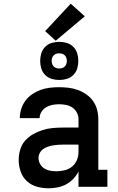

<svg xmlns="http://www.w3.org/2000/svg" viewBox="-20 -1009 640 1037"><path d="M243 8Q211 8 180 -0.5Q149 -9 125.5 -30.5Q102 -52 91.5 -82.5Q81 -113 81 -145Q81 -173 89 -200.5Q97 -228 115.5 -249Q134 -270 158.5 -284Q183 -298 210 -306.5Q237 -315 265 -317.5Q293 -320 321 -320H404V-365Q404 -384 395 -401Q386 -418 370.5 -428.5Q355 -439 336 -442.5Q317 -446 299 -446Q281 -446 263 -442.5Q245 -439 229.5 -430Q214 -421 204 -405Q194 -389 194 -371Q194 -371 194 -371Q194 -371 194 -371H87Q87 -371 87 -371.5Q87 -372 87 -372Q87 -397 95 -421.5Q103 -446 118 -466Q133 -486 154.5 -500.5Q176 -515 199.5 -523.5Q223 -532 248 -535Q273 -538 299 -538Q324 -538 350 -535Q376 -532 400.5 -523Q425 -514 446.5 -499Q468 -484 483 -462.5Q498 -441 504.5 -416Q511 -391 511 -365V-92H560V0H404V-83Q393 -61 376 -43Q359 -25 337.5 -13.5Q316 -2 291.5 3Q267 8 243 8ZM285 -84Q307 -84 329.5 -89.5Q352 -95 369.5 -109.5Q387 -124 395.5 -145Q404 -166 404 -189V-228H321Q307 -228 293 -227Q279 -226 265 -223.5Q251 -221 238 -216.5Q225 -212 213.5 -204Q202 -196 195 -183Q188 -170 188 -156Q188 -139 196.5 -123.5Q205 -108 219.5 -99Q234 -90 251 -87Q268 -84 285 -84ZM300 -577Q279 -577 259 -583Q239 -589 224 -604Q209 -619 203 -639Q197 -659 197 -680Q197 -701 203 -721Q209 -741 224 -756Q239 -771 259 -777Q279 -783 300 -783Q321 -783 341 -777Q361 -771 376 -756Q391 -741 397 -721Q403 -701 403 -680Q403 -659 397 -639Q391 -619 376 -604Q361 -589 341 -583Q321 -577 300 -577ZM300 -639Q308 -639 316 -641.5Q324 -644 330 -650Q336 -656 338.5 -664Q341 -672 341 -680Q341 -688 338.5 -696Q336 -704 330 -710Q324 -716 316 -718.5Q308 -721 300 -721Q292 -721 284 -718.5Q276 -716 270 -710Q264 -704 261.5 -696Q259 -688 259 -680Q259 -672 261.5 -664Q264 -656 270 -650Q276 -644 284 -641.5Q292 -639 300 -639ZM281 -789 224 -841 362 -989 438 -921Z"/></svg>

Font: Iosevka Slab Semibold Extended
Style: Regular
Weight: 600
Width: 7
Monospace: yes
Designer: Belleve Invis
Foundry: Belleve Invis
Version: Version 11.1.0; ttfautohint (v1.8.3)